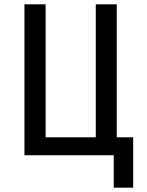

<svg xmlns="http://www.w3.org/2000/svg" viewBox="-20 -718 680 888"><path d="M506 0H93V-698H191V-83H423V-698H520V-83H596V150H506Z"/></svg>

Font: Writer
Style: Regular
Weight: 400
Monospace: yes
Designer: Mike Abbink, Paul van der Laan, Pieter van Rosmalen
Foundry: Bold Monday
Version: Version 2.001 2020